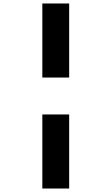

<svg xmlns="http://www.w3.org/2000/svg" viewBox="-20 -909 640 1102"><path d="M223 -464V-889H377V-464ZM223 173V-252H377V173Z"/></svg>

Font: Google Sans Code
Style: Regular
Weight: 400
Monospace: yes
Designer: Google Sans Code Authors
Foundry: Google LLC
Version: Version 6.000